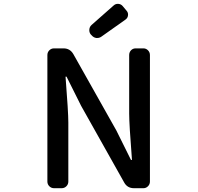

<svg xmlns="http://www.w3.org/2000/svg" viewBox="-20 -991 1040 1011"><path d="M264.6 0Q250 0 239.7 -10.3Q229.5 -20.5 229.5 -35.2V-701.2Q229.5 -715.8 239.7 -726.1Q250 -736.3 264.6 -736.3H314.5Q348.6 -736.3 366.2 -706.1L592.8 -303.7L668.9 -150.4Q669.9 -148.4 672.4 -148.4Q674.8 -148.4 674.8 -150.4Q660.2 -336.9 660.2 -392.6V-701.2Q660.2 -715.8 669.9 -726.1Q679.7 -736.3 694.3 -736.3H735.4Q749 -736.3 759.3 -726.1Q769.5 -715.8 769.5 -701.2V-35.2Q769.5 -20.5 759.3 -10.3Q749 0 735.4 0H685.5Q650.4 0 633.8 -30.3L407.2 -433.6L331.1 -585.9Q330.1 -587.9 327.6 -587.9Q325.2 -587.9 325.2 -585.9Q339.8 -399.4 339.8 -346.7V-35.2Q339.8 -20.5 329.6 -10.3Q319.3 0 304.7 0ZM513.7 -797.9Q503.9 -791 492.2 -791Q490.2 -791 487.3 -791Q472.7 -793 462.9 -804.7L458 -809.6Q450.2 -819.3 450.2 -832Q450.2 -848.6 461.9 -859.4L578.1 -961.9Q587.9 -970.7 599.6 -970.7Q601.6 -970.7 602.5 -970.7Q617.2 -969.7 626 -959L646.5 -934.6Q654.3 -925.8 654.3 -914.1Q654.3 -897.5 640.6 -887.7Z"/></svg>

Font: Gen Jyuu Gothic L Monospace Medium
Style: Regular
Weight: 500
Designer: [Source Han Sans]
Ryoko NISHIZUKA  (kana & ideographs); Paul D. Hunt (Latin, Greek & Cyrillic); Wenlong ZHANG  (bopomofo
Version: Version 1.002.20150607